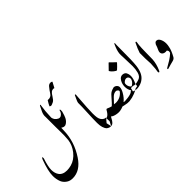

<svg xmlns="http://www.w3.org/2000/svg" viewBox="-66 -1635 2452 2452"><g transform="rotate(-45 1160.5 -408.5)"><path d="M896 -931.2Q881.8 -907.2 856 -856Q847.2 -859.9 836.9 -859.9Q816.9 -859.9 800.5 -846.4Q784.2 -833 761 -794.4Q737.8 -755.9 714.8 -743.2Q679.2 -726.1 669.9 -726.1Q659.2 -726.1 649.9 -733.9Q651.9 -733.9 647 -735.8Q658.2 -762.2 687 -808.1Q743.2 -800.8 772 -849.1Q788.1 -877 826.2 -922.9Q845.2 -941.9 868.2 -941.9Q876 -941.9 883.1 -939.9Q890.1 -938 896 -931.2ZM516.1 -494.1V-676.8Q512.2 -711.9 530.8 -753.9Q547.9 -790 565.9 -825.2Q567.9 -831.1 571.8 -833Q577.1 -835.9 580.1 -830.1Q564 -732.9 561 -618.2Q568.8 -567.9 617.2 -544.9Q637.2 -535.2 659.2 -545.9Q695.8 -568.8 702.1 -607.9Q709 -615.2 712.9 -612.8Q717.8 -606.9 714.8 -574.2Q698.2 -512.2 685.1 -486.8Q661.1 -439.9 620.1 -421.9Q612.8 -419.9 605 -419.9Q583 -419.9 560.1 -436Q559.1 -433.1 558.1 -388.2Q554.2 -189.9 439 -18.1Q344.2 125 208 125Q194.8 125 182.1 123Q146 119.1 113.5 93Q81.1 66.9 67.9 33.2Q47.9 -18.1 47.9 -77.1Q47.9 -164.1 104 -315.9Q107.9 -324.2 112.5 -333Q117.2 -341.8 126 -339.8Q127.9 -335.9 126 -316.9Q88.9 -206.1 88.9 -146Q88.9 -87.9 115.2 -48.8Q148.9 2 227.1 2Q263.2 2 304.2 -8.8Q384.8 -30.8 444.8 -106Q501 -176.8 512.2 -261.2Q516.1 -294.9 517.1 -337.9Q518.1 -368.2 517.1 -417Q516.1 -477.1 516.1 -494.1Z M1024.9 -377V43.5ZM1053.7 -125Q1043 -123 1026.9 -131.3Q985.8 -153.3 976.6 -209Q967.8 -266.6 976.1 -388.7Q987.8 -561 988.8 -573.7L991.2 -605.5L990.2 -607.4Q988.8 -609.9 987.3 -610.8Q984.9 -612.3 981.9 -611.3Q978 -609.9 977.1 -607.4Q969.2 -587.9 955.1 -559.6Q939.9 -529.8 937 -509.8Q938 -451.7 932.1 -334.5Q926.8 -227.1 926.8 -156.7Q926.8 -61.5 967.8 -19.5Q991.2 -3.9 1004.2 -2Q1017.1 0 1024.9 -0.5L1055.2 -58.1Z M1349.6 100.1ZM1278.3 -168Q1362.3 -168 1413.1 -231.4Q1421.9 -242.2 1413.1 -256.8Q1409.2 -263.7 1390.6 -273.4Q1349.6 -278.3 1311.5 -239.3Q1290 -216.8 1248 -171.9ZM1025.4 -1 1010.3 -67.4Q1049.3 -115.2 1053.2 -115.7Q1069.8 -119.6 1080.1 -126Q1105.5 -143.6 1129.9 -188.5Q1134.8 -197.3 1144.5 -197.3Q1148.4 -197.3 1182.6 -181.6Q1193.4 -176.8 1210 -173.8Q1229.5 -188.5 1292 -261.7Q1317.4 -292 1336.4 -304.7Q1355.5 -317.4 1396.5 -328.1Q1420.9 -328.1 1438.5 -311.5Q1456.1 -294.9 1456.1 -274.4Q1456.1 -241.2 1430.7 -197.3Q1362.3 -76.2 1244.1 -57.6Q1208 -51.8 1159.2 -64.5Q1131.8 -71.3 1110.4 -88.9Q1083 -33.2 1058.6 -12.7Q1046.9 -2.9 1035.2 -2Q1031.2 -2 1027.3 -1Z M1502.9 -522 1575.2 -596.2H1582Q1603.5 -571.8 1650.4 -529.8Q1656.2 -525.9 1650.4 -519Q1611.3 -476.1 1583 -452.1Q1571.3 -449.2 1543 -472.2Q1514.6 -495.1 1502.9 -517.1Z M1597.2 -76.2ZM1585.9 -119.6 1564 -105 1545.4 -96.7 1520 -85.4 1470.7 -69.3Q1416.5 -59.6 1415.5 -59.6Q1380.9 -57.1 1333 -68.8L1305.2 -75.2L1318.4 -101.6L1349.6 -109.9Q1348.6 -108.4 1351.6 -106.9Q1365.7 -100.6 1375.5 -101.1Q1445.8 -106 1460.4 -111.3Q1483.9 -119.1 1488.3 -119.1Q1498.5 -124.5 1509.3 -129.9L1513.2 -135.3Q1516.1 -136.2 1519 -137.7Q1524.4 -139.6 1529.3 -142.6Q1502.9 -180.7 1502.9 -231.4Q1502.9 -280.3 1525.9 -320.3Q1552.2 -366.7 1593.3 -363.3Q1629.9 -360.4 1643.6 -334Q1657.2 -307.6 1657.2 -276.4Q1657.2 -228.5 1627 -166.5L1621.6 -126ZM1586.4 -296.4Q1562 -294.4 1538.6 -267.1Q1534.7 -258.3 1534.7 -244.6Q1534.7 -216.3 1550.3 -192.9Q1560.1 -178.2 1568.8 -175.3Q1578.6 -177.7 1596.2 -191.9Q1617.2 -208.5 1626.5 -232.9Q1636.7 -259.3 1623 -279.3Q1609.9 -298.3 1586.4 -296.4Z M1601.1 -76.2ZM1688 -173.3Q1676.8 -169.9 1663.1 -166Q1652.8 -163.1 1641.1 -161.1Q1616.2 -157.7 1599.6 -161.1L1586.9 -166.5L1547.9 -165.5L1535.2 -116.7Q1574.2 -99.1 1615.7 -104.5Q1627.4 -106 1639.6 -108.9Q1687.5 -120.6 1717.3 -146Q1782.2 -194.8 1796.9 -316.9Q1806.6 -399.4 1805.7 -585.4Q1805.2 -672.4 1806.6 -686Q1809.6 -716.8 1807.6 -717.8Q1801.8 -720.7 1800.3 -718.8Q1794.4 -710.9 1778.8 -671.4Q1752 -604 1754.4 -554.2L1756.3 -513.7Q1761.2 -412.1 1761.2 -349.1Q1761.2 -293.5 1747.6 -243.2Q1732.4 -187 1688 -173.3Z M2016.1 -534.2Q2012.7 -516.1 2008.8 -481Q2004.9 -436 2003.9 -356.9Q2003.9 -266.1 2002 -230Q1998 -152.8 1960 -68.8Q1952.6 -53.2 1946.8 -53.2Q1943.8 -53.2 1940.9 -55.2Q1934.1 -59.1 1936 -73.2Q1943.8 -100.1 1948.7 -208Q1941.9 -294.9 1943.8 -402.8Q1960 -457 2000 -537.1Q2009.8 -543 2016.1 -534.2Z M2262.7 -191.9Q2255.9 -143.1 2210.9 -62Q2198.7 -40 2168.9 -32.2Q2144 -25.9 2117.7 -19Q2098.6 -13.2 2060.1 -2Q2050.8 -2 2048.8 -7.8Q2048.8 -15.1 2062 -22.9Q2102.1 -46.9 2142.1 -69.8Q2186 -98.1 2216.8 -127Q2226.1 -139.2 2222.7 -160.2Q2216.8 -174.8 2209 -180.2Q2198.7 -178.2 2189.9 -178.2Q2153.8 -178.2 2135.7 -203.1Q2128.9 -214.8 2128.9 -228Q2128.9 -242.2 2137.7 -263.2Q2146 -278.8 2152.8 -296.4Q2159.7 -314 2166 -334Q2176.8 -356 2194.8 -362.8Q2228 -369.1 2248 -335.9Q2270 -298.8 2270 -248Q2270 -221.2 2262.7 -191.9Z"/></g></svg>

Font: Jameel Khushkhat-L
Style: Regular
Weight: 400
Version: Version 3.5